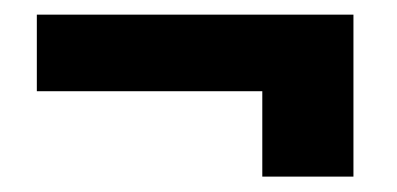

<svg xmlns="http://www.w3.org/2000/svg" viewBox="-20 -336 532 257"><path d="M453.1 -99.6V-316.4H29.3V-213.9H331.1V-99.6Z"/></svg>

Font: Yaldevi Colombo
Style: Bold
Weight: 700
Designer: Sol Matas, Denzil Rajitha, Kosala Senevirathne and Pathum Egodawatta
Foundry: Mooniak
Version: Version 1.020 ; ttfautohint (v1.6)